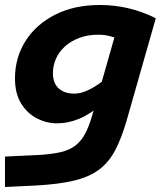

<svg xmlns="http://www.w3.org/2000/svg" viewBox="-25 -510 659 769"><path d="M345 -50 459 -451 588 -437H599L483 -30Q462 43 436.5 91.5Q411 140 371.5 169.5Q332 199 271 213.5Q210 228 119 233L-5 239V117L125 111Q181 108 217.5 99.5Q254 91 277.5 72.5Q301 54 316.5 24.5Q332 -5 345 -50ZM473 -338Q452 -354 425 -362.5Q398 -371 369 -371Q326 -371 292 -358Q258 -345 234.5 -323.5Q211 -302 199 -274.5Q187 -247 187 -217Q187 -177 210 -156Q233 -135 273 -135Q287 -135 301.5 -139Q316 -143 333.5 -151.5Q351 -160 371 -174Q391 -188 415 -208L387 -96Q337 -53 292.5 -34.5Q248 -16 203 -16Q162 -16 123.5 -35.5Q85 -55 60 -95Q35 -135 35 -196Q35 -279 77 -345.5Q119 -412 195.5 -451Q272 -490 375 -490Q493 -490 599 -437Z"/></svg>

Font: Intel One Mono Light
Style: Italic
Weight: 300
Italic angle: -16°
Monospace: yes
Designer: Fred Shallcrass
Foundry: Frere-Jones Type LLC
Version: Version 1.004